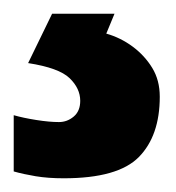

<svg xmlns="http://www.w3.org/2000/svg" viewBox="-39 -20 256 280"><path d="M194 121Q194 178 163.5 209Q133 240 54 240Q31 240 13 237Q-5 234 -19 230V148Q-5 152 14 155Q33 158 47 158Q59 158 68.5 150Q78 142 78 127Q78 109 62.5 94Q47 79 2 72L37 0H128L116 29Q137 35 154.5 48Q172 61 183 79Q194 97 194 121Z"/></svg>

Font: Noto Sans Bengali SemiCondensed
Style: Bold
Weight: 700
Width: 4
Designer: Jelle Bosma - Monotype Design Team
Foundry: Monotype Imaging Inc.
Version: Version 2.003